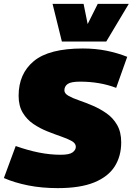

<svg xmlns="http://www.w3.org/2000/svg" viewBox="-48 -960 685 990"><path d="M608 -667 551 -507Q467 -539 365 -539Q318 -539 301 -527Q284 -515 284 -494Q284 -478 305 -466Q326 -454 359.5 -442.5Q393 -431 430.5 -415Q468 -399 501.5 -375.5Q535 -352 556 -315.5Q577 -279 577 -226Q577 -155 543.5 -102Q510 -49 438 -19.5Q366 10 250 10Q167 10 97 -4Q27 -18 -28 -42L33 -207Q95 -185 152.5 -173.5Q210 -162 265 -162Q310 -162 326.5 -174.5Q343 -187 343 -203Q343 -221 321.5 -233Q300 -245 266.5 -256.5Q233 -268 195.5 -283Q158 -298 124.5 -320.5Q91 -343 69.5 -378.5Q48 -414 48 -466Q48 -580 126.5 -645Q205 -710 379 -710Q444 -710 501 -698.5Q558 -687 608 -667ZM616 -940 500 -746H271L223 -940H383L404 -836L456 -940Z"/></svg>

Font: Georama Black
Style: Italic
Weight: 900
Italic angle: -9°
Designer: Jean-Baptiste Levee
Foundry: Production Type
Version: Version 1.000